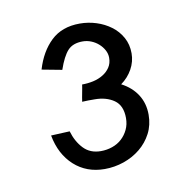

<svg xmlns="http://www.w3.org/2000/svg" viewBox="-48 -655 409 414"><g transform="rotate(-10 156.0 -448.0)"><path d="M53.2 -523.9Q64.5 -562 88.4 -584.7Q112.3 -607.4 151.4 -607.4Q169.9 -607.4 187.5 -601.8Q205.1 -596.2 219.2 -585.7Q233.4 -575.2 241.9 -559.8Q250.5 -544.4 250.5 -524.9Q250.5 -506.8 241.5 -490.5Q232.4 -474.1 216.8 -462.9Q239.3 -451.2 251.5 -432.1Q263.7 -413.1 263.7 -388.2Q263.7 -365.7 254.2 -347.4Q244.6 -329.1 228.8 -316.2Q212.9 -303.2 192.4 -296.1Q171.9 -289.1 150.4 -289.1Q110.8 -289.1 83.7 -313.7Q56.6 -338.4 48.8 -380.4L89.8 -382.3Q96.7 -358.9 111.1 -343.8Q125.5 -328.6 148.9 -328.6Q162.1 -328.6 174.1 -332.8Q186 -336.9 194.8 -345Q203.6 -353 209 -364.3Q214.4 -375.5 214.4 -389.6Q214.4 -417 197.3 -429Q180.2 -440.9 154.8 -440.9Q147.5 -440.9 140.9 -440.9Q134.3 -440.9 127.4 -440.4Q127.9 -442.9 128.2 -445.1Q128.4 -447.3 128.9 -449.7L132.3 -467.8Q132.8 -470.2 133.1 -472.4Q133.3 -474.6 133.8 -477.1Q146 -477.1 158.2 -479.7Q170.4 -482.4 179.9 -488.3Q189.5 -494.1 195.3 -502.9Q201.2 -511.7 201.2 -523.9Q201.2 -532.7 196.8 -540.8Q192.4 -548.8 185.5 -554.9Q178.7 -561 169.7 -564.7Q160.6 -568.4 150.9 -568.4Q129.4 -568.4 118.2 -556.2Q106.9 -543.9 97.2 -515.6Z"/></g></svg>

Font: SengPathom
Style: Regular
Weight: 400
Designer: John M. Durdin
Foundry: Lao Script for Windows
Version: Version 1.300